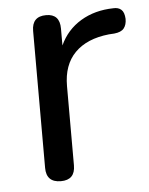

<svg xmlns="http://www.w3.org/2000/svg" viewBox="-43 -533 447 577"><g transform="rotate(-5 180.5 -245.0)"><path d="M118 7Q74 7 74 -37V-450Q74 -494 117 -494Q158 -494 158 -450V-399Q179 -445 221.5 -470.5Q264 -496 320 -497Q335 -498 344 -490Q353 -482 354 -462Q354 -444 345.5 -433.5Q337 -423 316 -421L300 -420Q233 -413 197 -376.5Q161 -340 161 -276V-37Q161 7 118 7Z"/></g></svg>

Font: Chiron GoRound TC N
Style: Regular
Weight: 350
Designer: Ryoko NISHIZUKA 西塚涼子 (kana, bopomofo & ideographs); Paul D. Hunt (Latin, Greek & Cyrillic); Sandoll Communications 산돌커뮤니
Foundry: Adobe
Version: Version 1.000;hotconv 1.1.1;makeotfexe 2.6.0